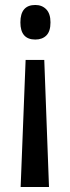

<svg xmlns="http://www.w3.org/2000/svg" viewBox="-20 -565 281 772"><path d="M183 -475Q183 -439 166.5 -422.5Q150 -406 122 -406Q62 -406 62 -475Q62 -545 122 -545Q149 -545 166 -527.5Q183 -510 183 -475ZM83 -324H158L177 187H63Z"/></svg>

Font: Noto Sans Lao UI ExtCond Med
Style: Regular
Weight: 500
Width: 2
Designer: Monotype Design Team
Foundry: Monotype Imaging Inc.
Version: Version 2.000; ttfautohint (v1.8.4.7-5d5b)